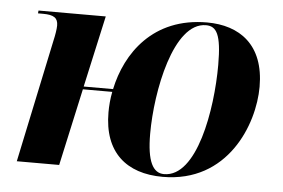

<svg xmlns="http://www.w3.org/2000/svg" viewBox="-44 -606 998 677"><g transform="rotate(5 455.0 -268.0)"><path d="M554 10C784 10 867 -202 867 -336C867 -485 778 -546 663 -546C471 -546 380 -411 353 -283H249L305 -536H67L66 -526H84C122 -526 137 -516 137 -489C137 -476 133 -453 129 -436L37 0H187L247 -273H351C346 -248 344 -223 344 -200C344 -59 425 10 554 10ZM558 0C519 0 497 -39 497 -138C497 -288 545 -536 660 -536C697 -536 715 -509 715 -400C715 -241 674 0 558 0Z"/></g></svg>

Font: Noto Serif Display
Style: Bold Italic
Weight: 700
Italic angle: -12°
Designer: Monotype Design Team
Foundry: Monotype Imaging Inc.
Version: Version 2.009